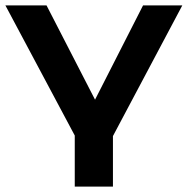

<svg xmlns="http://www.w3.org/2000/svg" viewBox="-25 -514 698 714"><path d="M253 180V-10L-5 -494H148L343 -115H314L507 -494H653L395 -8V180Z"/></svg>

Font: Nunito Sans 10pt Expanded
Style: Bold
Weight: 700
Width: 7
Designer: Vernon Adams
Foundry: Vernon Adams
Version: Version 3.101;gftools[0.9.27]